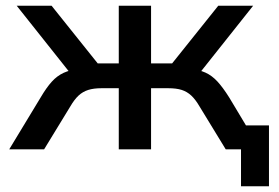

<svg xmlns="http://www.w3.org/2000/svg" viewBox="-20 -518 968 666"><path d="M816 128V0H779V-83H913V128ZM12 0 121 -180Q141 -214 159.5 -234.5Q178 -255 201 -265.5Q224 -276 255 -279L235 -250L38 -498H159L319 -298H392V-498H504V-298H577L737 -498H858L661 -250L640 -279Q671 -276 693 -266Q715 -256 734 -235.5Q753 -215 775 -180L883 0H763L672 -149Q658 -173 643.5 -186.5Q629 -200 610.5 -206Q592 -212 563 -212H504V0H392V-212H332Q305 -212 286 -206Q267 -200 252.5 -186.5Q238 -173 224 -149L133 0Z"/></svg>

Font: Nunito Sans 7pt SemiBold
Style: Regular
Weight: 600
Designer: Vernon Adams
Foundry: Vernon Adams
Version: Version 3.101;gftools[0.9.27]